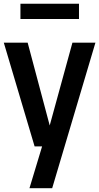

<svg xmlns="http://www.w3.org/2000/svg" viewBox="-20 -770 522 1010"><path d="M361 -545.5H482L254.5 220H135L201.5 0H162L0 -545.5H125.5L241.5 -110ZM87.5 -670V-750.5H395.5V-670Z"/></svg>

Font: Encode Sans Condensed SemiBold
Style: Regular
Weight: 600
Width: 3
Designer: Multiple Designers
Foundry: Impallari Type
Version: Version 2.000